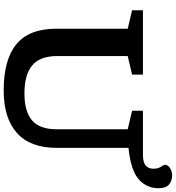

<svg xmlns="http://www.w3.org/2000/svg" viewBox="21 -919 908 990"><g transform="rotate(90 475.0 -424.0)"><path d="M850 -761Q850 -784.5 839.8 -799.8Q829.5 -815 829.5 -820.5Q830 -835.5 846.2 -846.5Q862.5 -857.5 884.5 -857.5Q911 -857.5 930.8 -842Q950.5 -826.5 950.5 -787.5Q950.5 -726 904.5 -685.2Q858.5 -644.5 742.5 -632.5V-263Q742.5 -126 666 -57.5Q589.5 11 446.5 11Q287 11 207.5 -54.8Q128 -120.5 128 -261.5V-628.5L33 -651V-707H364.5V-651L269 -628.5V-265.5Q269 -176.5 317 -136.2Q365 -96 461.5 -96Q554 -96 600.2 -134.8Q646.5 -173.5 646.5 -262V-628.5L551 -651V-707H777.5Q817.5 -707 833.8 -721.5Q850 -736 850 -761Z"/></g></svg>

Font: Newsreader Caption Medium
Style: Regular
Weight: 500
Designer: Hugues Gentile
Foundry: Production Type
Version: Version 1.001